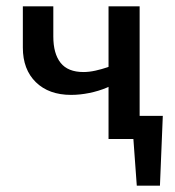

<svg xmlns="http://www.w3.org/2000/svg" viewBox="-20 -438 551 605"><path d="M367 0V-73H493L451 0ZM411 147 395 -73H493L484 147ZM204 -139Q134 -139 93 -179Q52 -219 52 -288V-418H148V-323Q148 -269 171 -240Q194 -211 243 -211Q261 -211 281 -215.5Q301 -220 318.5 -226Q336 -232 347 -238L362 -187Q343 -173 317 -162Q291 -151 261.5 -145Q232 -139 204 -139ZM322 0V-418H420V0Z"/></svg>

Font: Ysabeau SemiBold
Style: Regular
Weight: 600
Designer: Christian Thalmann (Catharsis Fonts)
Version: Version 2.000;gftools[0.9.27.dev2+g8671c4b]